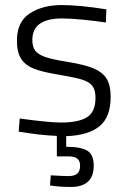

<svg xmlns="http://www.w3.org/2000/svg" viewBox="-20 -529 504 760"><path d="M242 10V52Q300 52 325.5 67.5Q351 83 351 127Q351 170 327.5 190.5Q304 211 262 211Q212 211 178 205L181 165Q232 168 251 168Q274 168 285.5 158.5Q297 149 297 127Q297 107 285.5 98.5Q274 90 251 90H205V9Q136 6 54 -8L58 -60Q99 -54 147 -49Q195 -44 221 -44Q291 -44 324.5 -65Q358 -86 358 -142Q358 -172 346 -188.5Q334 -205 304.5 -214Q275 -223 215 -233Q152 -243 117 -256Q82 -269 64.5 -295Q47 -321 47 -368Q47 -443 98 -476Q149 -509 224 -509Q294 -509 401 -492L399 -440Q359 -446 309 -451Q259 -456 226 -456Q108 -456 108 -371Q108 -344 119 -329Q130 -314 157.5 -304Q185 -294 242 -285Q311 -274 347.5 -259.5Q384 -245 401 -219Q418 -193 418 -145Q418 -65 373.5 -29Q329 7 242 10Z"/></svg>

Font: Cairo Light
Style: Regular
Weight: 300
Designer: Mohamed Gaber, Accademia di Belle Arti di Urbino and others
Foundry: Kief Type Foundry, Accademia di Belle Arti di Urbino and others
Version: Version 3.011